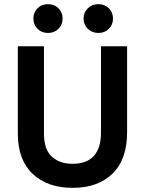

<svg xmlns="http://www.w3.org/2000/svg" viewBox="-20 -897 699 926"><path d="M211.5 -877Q242 -877 262 -857Q282 -837 282 -807.5Q282 -778 262 -758Q242 -738 211.5 -738Q181 -738 161 -758Q141 -778 141 -807.5Q141 -837 161 -857Q181 -877 211.5 -877ZM454.5 -877Q485 -877 505 -857Q525 -837 525 -807.5Q525 -778 505 -758Q485 -738 454.5 -738Q424 -738 403.5 -758Q383 -778 383 -807.5Q383 -837 403.5 -857Q424 -877 454.5 -877ZM593 -259Q593 -128 522.5 -59.5Q452 9 330.5 9Q209 9 137.5 -58.5Q66 -126 66 -252V-674H192V-253Q192 -176 230 -141.5Q268 -107 329 -107Q467 -107 467 -258V-674H593Z"/></svg>

Font: Hind Mysuru SemiBold
Style: Regular
Weight: 600
Designer: Manushi Parikh, Hitesh Malaviya
Foundry: Indian Type Foundry
Version: Version 0.703;PS 1.0;hotconv 1.0.86;makeotf.lib2.5.63406